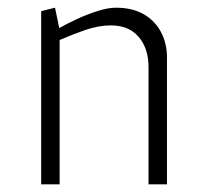

<svg xmlns="http://www.w3.org/2000/svg" viewBox="-20 -479 531 499"><path d="M87 0V-450L123 -459L134 -406Q153 -417 180 -429.5Q207 -442 234 -450.5Q261 -459 281 -459Q324 -459 353.5 -442Q383 -425 398.5 -395.5Q414 -366 414 -329V0H366V-305Q366 -353 340.5 -383Q315 -413 268 -413Q236 -413 201.5 -401Q167 -389 135 -375V0Z"/></svg>

Font: Ancizar Sans Thin
Style: Regular
Weight: 100
Designer: Cesar Puertas, Viviana Monsalve, Julian Moncada, Julian Prieto, Jose Castro, Mariel Hernandez, Felipe Aragon, Sara Alarc
Version: Version 8.100